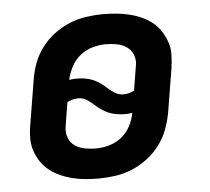

<svg xmlns="http://www.w3.org/2000/svg" viewBox="-44 -575 688 630"><g transform="rotate(-5 300.0 -260.0)"><path d="M256 8Q234 8 212.5 6Q191 4 170.5 -1Q150 -6 131 -14.5Q112 -23 96 -35.5Q80 -48 68.5 -65Q57 -82 50.5 -101.5Q44 -121 44 -143Q44 -165 48 -187L72 -333Q76 -360 86 -387Q96 -414 114 -438Q132 -462 156 -480Q180 -498 207 -509Q234 -520 262 -524Q290 -528 317 -528Q339 -528 360.5 -526Q382 -524 403 -519Q424 -514 443 -505.5Q462 -497 478 -484.5Q494 -472 505 -455Q516 -438 523 -418.5Q530 -399 529.5 -377Q529 -355 526 -333L502 -187Q497 -160 487 -133Q477 -106 459 -82Q441 -58 417 -40Q393 -22 366.5 -11Q340 0 311.5 4Q283 8 256 8ZM362 -260Q371 -260 380 -262.5Q389 -265 397 -269L410 -349Q414 -368 407.5 -385Q401 -402 387 -412Q373 -422 354.5 -425.5Q336 -429 318 -429Q296 -429 273.5 -422.5Q251 -416 233 -401.5Q215 -387 204 -366Q193 -345 188 -323Q194 -324 200.5 -324.5Q207 -325 213 -325Q227 -325 241.5 -322.5Q256 -320 268.5 -314.5Q281 -309 291.5 -301Q302 -293 312.5 -283.5Q323 -274 335 -267Q347 -260 362 -260ZM256 -91Q278 -91 300.5 -97.5Q323 -104 341 -118.5Q359 -133 370 -154Q381 -175 385 -197Q379 -196 373 -195.5Q367 -195 361 -195Q347 -195 332.5 -197.5Q318 -200 305.5 -205.5Q293 -211 282 -219Q271 -227 260.5 -236.5Q250 -246 238.5 -253Q227 -260 212 -260Q203 -260 194 -257.5Q185 -255 176 -251L163 -171Q160 -152 166 -135Q172 -118 186.5 -108Q201 -98 219.5 -94.5Q238 -91 256 -91Z"/></g></svg>

Font: Iosevka Extended Oblique
Style: Bold
Weight: 700
Width: 7
Italic angle: -9°
Monospace: yes
Designer: Belleve Invis
Foundry: Belleve Invis
Version: Version 32.5.0; ttfautohint (v1.8.4)